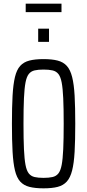

<svg xmlns="http://www.w3.org/2000/svg" viewBox="-20 -1018 475 1046"><path d="M217 8Q171 8 140 0Q109 -8 90 -29Q71 -50 61.5 -89.5Q52 -129 48.5 -191Q45 -253 45 -344Q45 -435 48.5 -497Q52 -559 61.5 -598.5Q71 -638 90 -659Q109 -680 140 -688Q171 -696 217 -696Q263 -696 294 -688Q325 -680 344 -659Q363 -638 373 -598.5Q383 -559 386.5 -497Q390 -435 390 -344Q390 -253 386.5 -191Q383 -129 373 -89.5Q363 -50 344 -29Q325 -8 294.5 0Q264 8 217 8ZM217 -49Q246 -49 266 -53.5Q286 -58 298 -73Q310 -88 316 -119.5Q322 -151 324.5 -205.5Q327 -260 327 -344Q327 -428 324.5 -482.5Q322 -537 316 -568.5Q310 -600 298 -615Q286 -630 266 -634.5Q246 -639 217 -639Q188 -639 168.5 -634.5Q149 -630 137 -615Q125 -600 119 -568.5Q113 -537 110.5 -482.5Q108 -428 108 -344Q108 -260 110.5 -205.5Q113 -151 119 -119.5Q125 -88 137 -73Q149 -58 168.5 -53.5Q188 -49 217 -49ZM188 -790V-862H247V-790ZM120 -952V-998H315V-952Z"/></svg>

Font: Saira ExtraCondensed
Style: Regular
Weight: 400
Width: 2
Designer: Hector Gatti with collaboration of the Omnibus-Type team
Foundry: Omnibus-Type
Version: Version 1.101